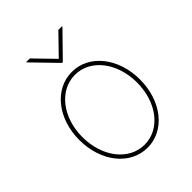

<svg xmlns="http://www.w3.org/2000/svg" viewBox="-216 -880 1012 1012"><g transform="rotate(-45 289.5 -374.0)"><path d="M290 11.7C418.5 11.7 515.6 -110.4 515.6 -271.5C515.6 -431.6 418 -553.7 290 -553.7C161.1 -553.7 63.5 -432.1 63.5 -271.5C63.5 -110.4 161.1 11.7 290 11.7ZM290 -10.7C173.8 -10.7 85.9 -123 85.9 -271.5C85.9 -418.5 174.8 -531.2 290 -531.2C405.3 -531.2 493.2 -418.9 493.2 -271.5C493.2 -123 405.8 -10.7 290 -10.7ZM183.1 -760.3H156.7V-757.3L286.6 -623.5H292.5L423.3 -757.3V-760.3H396L289.6 -650.9Z"/></g></svg>

Font: Raveo Thin
Style: Regular
Weight: 100
Designer: Jakub Foglar, Rasmus Andersson (Inter)
Foundry: Jakubfoglar.com
Version: Version 1.100;Glyphs 3.2.3 (3260)